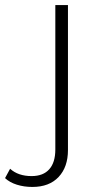

<svg xmlns="http://www.w3.org/2000/svg" viewBox="-108 -542 394 760"><path d="M-41.5 189C-22.5 195 -2 198 20 198C64.7 198 99.3 184.8 124 158.5C148.7 132.2 161 96.7 161 52V-522H111V50C111 84 103 110 87 128C71 146 47.7 155 17 155C-18.3 155 -46.7 145.3 -68 126L-88 163C-76 174.3 -60.5 183 -41.5 189Z"/></svg>

Font: Montserrat Custom ExtraLight
Style: Regular
Weight: 300
Designer: Julieta Ulanovsky
Foundry: Julieta Ulanovsky
Version: Version 7.200